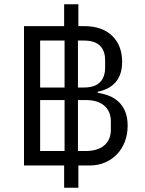

<svg xmlns="http://www.w3.org/2000/svg" viewBox="-20 -800 684 904"><path d="M282 -21H93V-677H282V-780H349V-677H376Q461 -677 508 -631.5Q555 -586 555 -509Q555 -476 546.5 -452Q538 -428 522.5 -411Q507 -394 486 -383.5Q465 -373 440 -368V-363Q467 -359 492 -349.5Q517 -340 537 -322Q557 -304 569 -276Q581 -248 581 -208Q581 -168 568 -133.5Q555 -99 531 -74Q507 -49 474.5 -35Q442 -21 403 -21H349V84H282ZM383 -89Q440 -89 471 -115.5Q502 -142 502 -190V-227Q502 -276 471 -302.5Q440 -329 383 -329H347V-89ZM375 -388Q426 -388 450.5 -412.5Q475 -437 475 -482V-516Q475 -561 450.5 -585Q426 -609 375 -609H347V-388ZM284 -89V-329H169V-89ZM284 -388V-609H169V-388Z"/></svg>

Font: IBM Plex Sans Thai Looped
Style: Regular
Weight: 400
Designer: Mike Abbink, Paul van der Laan, Pieter van Rosmalen, Ben Mitchell, Mark Frömberg
Foundry: Bold Monday
Version: Version 1.1